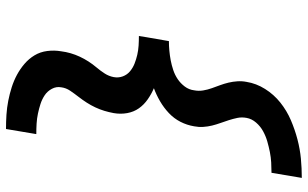

<svg xmlns="http://www.w3.org/2000/svg" viewBox="-213 -660 1026 640"><g transform="rotate(-90 300.0 -340.0)"><path d="M27 153 44 52Q61 52 78.5 51Q96 50 113.5 46.5Q131 43 148.5 38Q166 33 182.5 24Q199 15 211.5 0.5Q224 -14 227 -31Q230 -47 227 -61.5Q224 -76 219.5 -90Q215 -104 210 -118Q205 -132 201.5 -146Q198 -160 197 -175.5Q196 -191 199 -206Q203 -230 214 -251.5Q225 -273 243 -290Q261 -307 282.5 -319.5Q304 -332 326 -340Q307 -348 289 -360.5Q271 -373 259 -390Q247 -407 243 -429Q239 -451 243 -474Q246 -490 250.5 -505Q255 -520 262 -535Q269 -550 278 -564Q287 -578 297.5 -591.5Q308 -605 317.5 -619Q327 -633 329 -649Q332 -665 324 -680Q316 -695 302.5 -704Q289 -713 273.5 -718Q258 -723 241.5 -726.5Q225 -730 208 -731Q191 -732 173 -732L190 -833Q214 -833 237.5 -831.5Q261 -830 284 -825.5Q307 -821 329 -814Q351 -807 370.5 -796.5Q390 -786 407 -771.5Q424 -757 435.5 -738Q447 -719 450 -695.5Q453 -672 449 -649Q447 -633 442.5 -617.5Q438 -602 431 -587Q424 -572 415 -558Q406 -544 395 -531Q384 -518 375 -504Q366 -490 363 -474Q360 -458 365.5 -443.5Q371 -429 382.5 -419.5Q394 -410 408 -404.5Q422 -399 437 -395.5Q452 -392 468 -391Q484 -390 500 -390L496 -365L483 -290Q467 -290 451 -288.5Q435 -287 419 -284Q403 -281 386.5 -275.5Q370 -270 356 -260.5Q342 -251 331.5 -237Q321 -223 319 -206Q316 -191 318.5 -176Q321 -161 326 -147Q331 -133 336 -119.5Q341 -106 344.5 -91.5Q348 -77 349 -61.5Q350 -46 347 -31Q342 1 323.5 30.5Q305 60 278 81.5Q251 103 219.5 116.5Q188 130 155.5 138.5Q123 147 91 150Q59 153 27 153Z"/></g></svg>

Font: Iosevka Etoile Oblique
Style: Bold
Weight: 700
Italic angle: -9°
Designer: Belleve Invis
Foundry: Belleve Invis
Version: Version 15.5.2; ttfautohint (v1.8.4)